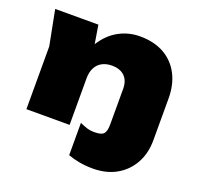

<svg xmlns="http://www.w3.org/2000/svg" viewBox="-134 -735 1087 1061"><g transform="rotate(20 410.0 -205.0)"><path d="M21 -575H275L315 -330V0H61V-369ZM514 -593Q598 -593 657 -559.5Q716 -526 747.5 -465.5Q779 -405 779 -324V-79Q779 -1 746 58Q713 117 654.5 150Q596 183 517 183Q474 183 436.5 176Q399 169 370 158V-32Q392 -22 411.5 -15.5Q431 -9 458 -9Q499 -9 512 -24.5Q525 -40 525 -78V-288Q525 -336 498.5 -362Q472 -388 424 -388Q390 -388 365.5 -374.5Q341 -361 328 -335.5Q315 -310 315 -274L240 -312Q254 -406 294 -468.5Q334 -531 391 -562Q448 -593 514 -593Z"/></g></svg>

Font: Unbounded Black
Style: Regular
Weight: 900
Designer: Luke Prowse, Jean-Baptiste Morizot, Fátima Lázaro, Florian Runge
Foundry: NaN
Version: Version 1.701;gftools[0.9.28.dev5+ged2979d]